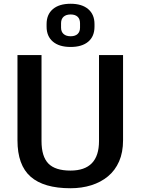

<svg xmlns="http://www.w3.org/2000/svg" viewBox="-20 -993 748 1022"><path d="M355 9Q213 9 143 -52.5Q73 -114 73 -246V-700H201V-242Q201 -160 237.5 -122.5Q274 -85 355 -85Q507 -85 507 -242V-700H635V-246Q635 -182 614 -134Q593 -86 555 -54.5Q517 -23 466 -7Q415 9 355 9ZM356 -743Q295 -743 261.5 -771.5Q228 -800 228 -851V-865Q228 -916 261.5 -944.5Q295 -973 356 -973Q416 -973 449.5 -944.5Q483 -916 483 -865V-851Q483 -799 449.5 -771Q416 -743 356 -743ZM356 -800Q380 -800 393 -812Q406 -824 406 -846V-869Q406 -892 393 -904Q380 -916 356 -916Q332 -916 318.5 -904Q305 -892 305 -869V-846Q305 -824 318.5 -812Q332 -800 356 -800Z"/></svg>

Font: Pathway Extreme 12pt SemiBold
Style: Regular
Weight: 600
Version: Version 1.001;gftools[0.9.26]